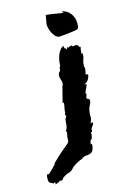

<svg xmlns="http://www.w3.org/2000/svg" viewBox="-167 -471 492 742"><g transform="rotate(-15 79.5 -99.5)"><path d="M-39 214Q-44 214 -43.5 214Q-43 214 -46 217Q-49 214 -52 213Q-55 212 -57.5 210.5Q-60 209 -62 206Q-64 203 -64 196Q-64 190 -63.5 184Q-63 178 -58 175L-56 177Q-54 177 -49 172.5Q-44 168 -39 163Q-34 158 -29.5 153Q-25 148 -23 147L-22 142L-20 140Q-1 121 13.5 108.5Q28 96 45 82Q52 77 51.5 66Q51 55 54 47V42Q54 40 56 38L53 35V29L54 31Q60 21 60.5 10Q61 -1 63 -12Q63 -14 66 -17.5Q69 -21 69 -24L66 -26V-34H68Q68 -46 70.5 -55.5Q73 -65 73 -76L66 -75L69 -78L84 -137Q88 -142 88 -149Q88 -157 85 -164.5Q82 -172 82 -180Q82 -185 85 -191L90 -197Q92 -199 92 -203V-207Q92 -210 94.5 -213.5Q97 -217 97 -221V-222V-230Q98 -236 100 -245Q102 -254 106 -262.5Q110 -271 115.5 -278Q121 -285 129 -287Q129 -284 129.5 -280Q130 -276 134 -276L135 -271Q140 -274 140 -276Q140 -279 139 -281Q144 -276 144 -274Q146 -279 151 -279Q156 -279 160 -282Q160 -276 166 -276L172 -278H174Q178 -278 184 -274L186 -270Q186 -268 187.5 -267.5Q189 -267 189 -265L193 -268Q191 -265 189.5 -256Q188 -247 188 -244V-242Q189 -240 191 -240Q193 -240 193 -238Q193 -226 189 -216.5Q185 -207 185 -193V-188L187 -183Q187 -180 186 -176.5Q185 -173 185 -169V-167L183 -162L182 -161Q182 -159 185 -158Q188 -157 190 -157H192Q192 -148 185.5 -137Q179 -126 169 -124Q169 -122 172 -122Q175 -122 176 -123Q176 -116 170 -104.5Q164 -93 164 -91V-89Q166 -87 166 -86Q166 -81 164 -77Q162 -73 162 -70Q163 -65 167.5 -65Q172 -65 173 -58Q173 -49 168 -40.5Q163 -32 161 -22Q158 -9 159 2.5Q160 14 152 29H154Q155 29 156.5 28Q158 27 162 27Q162 35 156 41.5Q150 48 150 55V59Q150 63 144 63L145 72Q145 74 143 80.5Q141 87 141 89H140Q136 89 134 96.5Q132 104 132 107V108Q133 107 137 107Q137 123 130.5 134Q124 145 99 145L93 148Q92 148 90 149Q88 150 86 150L87 153Q78 154 64 162Q50 170 45 174L38 182Q30 190 20.5 192Q11 194 0 202Q-4 204 -6.5 208.5Q-9 213 -14 215V212Q-19 212 -26 216.5Q-33 221 -39 221H-42Q-38 220 -38 218Q-38 217 -38.5 216.5Q-39 216 -39 214ZM88 -391Q90 -399 90.5 -405Q91 -411 93 -420H99Q103 -420 112 -418.5Q121 -417 130.5 -415.5Q140 -414 149 -412.5Q158 -411 162 -411Q162 -413 159 -414.5Q156 -416 156 -418Q177 -415 190 -398Q203 -381 203 -359Q203 -355 202.5 -348Q202 -341 198 -336Q197 -335 186 -333Q175 -331 162 -329.5Q149 -328 137 -327Q125 -326 122 -326Q114 -327 107.5 -333.5Q101 -340 96.5 -349Q92 -358 89.5 -367.5Q87 -377 87 -385Q87 -387 87.5 -388Q88 -389 88 -391Z"/></g></svg>

Font: East Sea Dokdo
Style: Regular
Weight: 400
Designer: YoonDesign Inc.
Foundry: YoonDesign Inc.
Version: Version 1.00